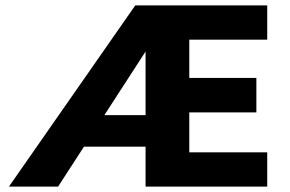

<svg xmlns="http://www.w3.org/2000/svg" viewBox="-20 -687 1068 707"><path d="M516 -621 589 -610 194 0H13L478 -667H964V-541H677V-400H924V-273H677V-126H964V0H516ZM579 -147H195L247 -263H591Z"/></svg>

Font: Maven Pro
Style: Bold
Weight: 700
Designer: Joe Prince
Foundry: Joe Prince
Version: Version 2.103